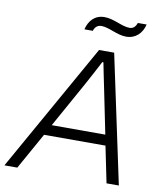

<svg xmlns="http://www.w3.org/2000/svg" viewBox="-116 -938 867 1013"><g transform="rotate(10 317.5 -431.0)"><path d="M268 -780H313C318 -797 330 -813 354 -813C395 -813 442 -780 491 -780C542 -780 576 -815 587 -862H540C534 -845 523 -829 501 -829C459 -829 413 -862 362 -862C309 -862 279 -826 268 -780ZM-23 0H46L155 -195H484L524 0H590L444 -686H363ZM186 -252 320 -493C336 -521 370 -586 391 -626H397C405 -587 417 -524 424 -493L473 -252Z"/></g></svg>

Font: Archivo ExtraLight
Style: Italic
Weight: 200
Italic angle: -10°
Designer: Hector Gatti
Foundry: Omnibus-Type
Version: Version 2.001